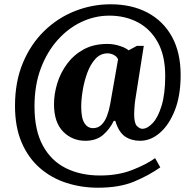

<svg xmlns="http://www.w3.org/2000/svg" viewBox="-20 -734 902 896"><path d="M437 142Q360 142 290 119.5Q220 97 166 50Q112 3 81 -69Q50 -141 50 -240Q50 -353 87 -441Q124 -529 187 -590Q250 -651 330 -682.5Q410 -714 496 -714Q595 -714 668.5 -675Q742 -636 782.5 -562.5Q823 -489 823 -384Q823 -288 796 -219.5Q769 -151 726 -114Q683 -77 634 -77Q593 -77 563.5 -97Q534 -117 518 -170H511Q492 -131 460.5 -104Q429 -77 378 -77Q317 -77 274.5 -120Q232 -163 232 -248Q232 -295 247 -344.5Q262 -394 293 -436Q324 -478 370.5 -503.5Q417 -529 481 -529Q511 -529 539.5 -519.5Q568 -510 580 -499L619 -520H651L612 -273Q609 -255 607.5 -233.5Q606 -212 606 -203Q606 -159 619 -146Q632 -133 644 -133Q668 -133 693 -160Q718 -187 734.5 -242Q751 -297 751 -380Q751 -473 717 -535.5Q683 -598 624 -629.5Q565 -661 490 -661Q423 -661 361 -632Q299 -603 249.5 -548Q200 -493 170.5 -415Q141 -337 141 -237Q141 -126 180 -54.5Q219 17 288 51Q357 85 447 85Q530 85 595 60Q660 35 704 4L728 47Q674 85 605.5 113.5Q537 142 437 142ZM414 -136Q438 -136 454 -152Q470 -168 479.5 -193.5Q489 -219 494 -247L531 -457Q525 -471 510.5 -478Q496 -485 482 -485Q449 -485 425.5 -459.5Q402 -434 387.5 -394.5Q373 -355 366 -312.5Q359 -270 359 -236Q359 -183 374 -159.5Q389 -136 414 -136Z"/></svg>

Font: Noto Serif Ethiopic SemiCondensed ExtraBold
Style: Regular
Weight: 800
Width: 4
Designer: Monotype Design Team
Foundry: Monotype Imaging Inc.
Version: Version 2.102; ttfautohint (v1.8.4.7-5d5b)